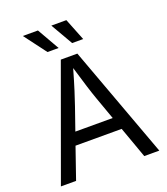

<svg xmlns="http://www.w3.org/2000/svg" viewBox="-166 -1057 1022 1172"><g transform="rotate(-20 345.0 -471.0)"><path d="M25.4 0 289.6 -727.5H397L664.6 0H566.9L494.1 -203.1H194.3L124 0ZM222.7 -284.2H465.3L412.6 -431.6Q399.4 -468.3 382.8 -521.2Q366.2 -574.2 342.8 -653.3Q319.8 -572.8 302.7 -519Q285.6 -465.3 273.9 -431.6ZM229 -798.8 121.1 -942.4H219.2L301.3 -798.8ZM389.2 -798.8 306.2 -942.4H403.8L460.9 -798.8Z"/></g></svg>

Font: Inter-Regular
Style: Regular
Weight: 400
Designer: Rasmus Andersson
Foundry: rsms
Version: Version 4.000;git-a52131595